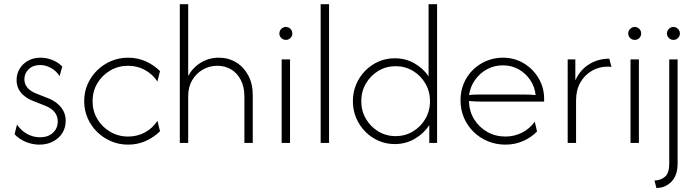

<svg xmlns="http://www.w3.org/2000/svg" viewBox="-20 -687 3352 923"><path d="M169.4 8.3Q136.8 8.3 104.9 -4.5Q72.9 -17.4 50 -41.7L61.8 -88.2Q80.6 -59.7 109.7 -43.4Q138.9 -27.1 172.2 -27.1Q211.1 -27.1 234.4 -48.6Q257.6 -70.1 257.6 -102.8Q257.6 -130.6 241 -149.7Q224.3 -168.8 194.4 -179.9L138.2 -202.1Q116.7 -210.4 98.6 -224.3Q80.6 -238.2 70.1 -257.6Q59.7 -277.1 59.7 -302.1Q59.7 -332.6 74.7 -356.9Q89.6 -381.2 115.6 -395.5Q141.7 -409.7 175 -409.7Q202.1 -409.7 229.9 -399.3Q257.6 -388.9 279.2 -367.4L266.7 -320.8Q256.2 -337.5 241.3 -349.3Q226.4 -361.1 209 -367.7Q191.7 -374.3 172.9 -374.3Q138.9 -374.3 118.1 -354.5Q97.2 -334.7 97.2 -305.6Q97.2 -283.3 111.1 -266.3Q125 -249.3 152.1 -238.2L208.3 -216Q232.6 -206.9 252.4 -191.7Q272.2 -176.4 284 -155.2Q295.8 -134 295.8 -106.2Q295.8 -72.9 279.5 -47.2Q263.2 -21.5 234.4 -6.6Q205.6 8.3 169.4 8.3Z M595.8 8.3Q552.1 8.3 513.9 -8Q475.7 -24.3 446.5 -53.1Q417.4 -81.9 401 -119.8Q384.7 -157.6 384.7 -200.7Q384.7 -244.4 401 -281.9Q417.4 -319.4 446.5 -348.3Q475.7 -377.1 513.9 -393.4Q552.1 -409.7 595.8 -409.7Q641.7 -409.7 680.9 -392Q720.1 -374.3 749.3 -345.1L736.8 -295.1Q714.6 -329.2 677.8 -350Q641 -370.8 595.8 -370.8Q548.6 -370.8 509.7 -347.9Q470.8 -325 447.9 -286.5Q425 -247.9 425 -200.7Q425 -153.5 447.9 -114.9Q470.8 -76.4 509.7 -53.5Q548.6 -30.6 595.8 -30.6Q641 -30.6 677.8 -51Q714.6 -71.5 736.8 -106.2L749.3 -56.2Q720.1 -27.1 680.9 -9.4Q641.7 8.3 595.8 8.3Z M844.4 0V-666.7H884.7V-322.2Q907.6 -363.2 946.5 -386.5Q985.4 -409.7 1031.9 -409.7Q1077.8 -409.7 1114.6 -387.5Q1151.4 -365.3 1173.3 -325Q1195.1 -284.7 1195.1 -229.9V0H1154.9V-223.6Q1154.9 -268.8 1137.8 -302.1Q1120.8 -335.4 1091.3 -353.1Q1061.8 -370.8 1024.3 -370.8Q986.8 -370.8 954.9 -352.4Q922.9 -334 903.8 -301.4Q884.7 -268.8 884.7 -224.3V0Z M1334 0V-401.4H1374.3V0ZM1354.2 -495.1Q1345.8 -495.1 1338.5 -499.3Q1331.2 -503.5 1327.1 -510.4Q1322.9 -517.4 1322.9 -525.7Q1322.9 -534.7 1327.1 -541.7Q1331.2 -548.6 1338.5 -553.1Q1345.8 -557.6 1354.2 -557.6Q1363.2 -557.6 1370.1 -553.1Q1377.1 -548.6 1381.2 -541.7Q1385.4 -534.7 1385.4 -525.7Q1385.4 -517.4 1381.2 -510.4Q1377.1 -503.5 1370.1 -499.3Q1363.2 -495.1 1354.2 -495.1Z M1521.5 0V-666.7H1561.8V0Z M1877.8 5.6Q1836.1 5.6 1799.7 -10.4Q1763.2 -26.4 1735.4 -54.9Q1707.6 -83.3 1692 -120.5Q1676.4 -157.6 1676.4 -200.7Q1676.4 -243.8 1692 -280.9Q1707.6 -318.1 1735.4 -346.5Q1763.2 -375 1799.7 -391Q1836.1 -406.9 1877.8 -406.9Q1929.2 -406.9 1971.5 -383Q2013.9 -359 2040.3 -320.1V-666.7H2081.2V0H2043.7V-85.4Q2017.4 -45.1 1974 -19.8Q1930.6 5.6 1877.8 5.6ZM1881.9 -32.6Q1927.8 -32.6 1965.3 -55.2Q2002.8 -77.8 2025 -116Q2047.2 -154.2 2047.2 -200.7Q2047.2 -247.2 2025 -285.4Q2002.8 -323.6 1965.3 -346.2Q1927.8 -368.8 1881.9 -368.8Q1836.1 -368.8 1798.6 -346.2Q1761.1 -323.6 1738.9 -285.4Q1716.7 -247.2 1716.7 -200.7Q1716.7 -154.2 1738.9 -116Q1761.1 -77.8 1798.6 -55.2Q1836.1 -32.6 1881.9 -32.6Z M2409.7 8.3Q2364.6 8.3 2325.3 -8Q2286.1 -24.3 2256.6 -53.1Q2227.1 -81.9 2210.4 -120.8Q2193.8 -159.7 2193.8 -205.6Q2193.8 -248.6 2209.4 -285.8Q2225 -322.9 2253.1 -350.7Q2281.2 -378.5 2318.4 -394.1Q2355.6 -409.7 2397.2 -409.7Q2452.8 -409.7 2497.6 -383Q2542.4 -356.2 2569.1 -311.1Q2595.8 -266 2595.8 -211.1V-198.6H2293.8Q2279.2 -198.6 2264.2 -199.3Q2249.3 -200 2234.7 -201.4Q2235.4 -152.1 2259.4 -113.5Q2283.3 -75 2322.6 -52.8Q2361.8 -30.6 2409.7 -30.6Q2453.5 -30.6 2490.3 -49.7Q2527.1 -68.8 2550.7 -102.1L2561.8 -54.9Q2533.3 -25.7 2494.1 -8.7Q2454.9 8.3 2409.7 8.3ZM2234.7 -229.9Q2249.3 -231.9 2264.2 -232.3Q2279.2 -232.6 2293.8 -232.6H2500Q2517.4 -232.6 2530.2 -231.9Q2543.1 -231.2 2554.9 -229.9Q2550.7 -270.8 2528.5 -303.1Q2506.2 -335.4 2472.6 -354.2Q2438.9 -372.9 2397.2 -372.9Q2356.2 -372.9 2321.5 -354.2Q2286.8 -335.4 2263.9 -303.1Q2241 -270.8 2234.7 -229.9Z M2709 0V-401.4H2745.8V-300.7Q2768.8 -351.4 2812.2 -378.1Q2855.6 -404.9 2909 -404.9L2919.4 -365.3Q2914.6 -366 2910.4 -366.3Q2906.2 -366.7 2901.4 -366.7Q2859.7 -366.7 2825 -346.5Q2790.3 -326.4 2769.8 -290.3Q2749.3 -254.2 2749.3 -204.2V0Z M3011.1 0V-401.4H3051.4V0ZM3031.2 -495.1Q3022.9 -495.1 3015.6 -499.3Q3008.3 -503.5 3004.2 -510.4Q3000 -517.4 3000 -525.7Q3000 -534.7 3004.2 -541.7Q3008.3 -548.6 3015.6 -553.1Q3022.9 -557.6 3031.2 -557.6Q3040.3 -557.6 3047.2 -553.1Q3054.2 -548.6 3058.3 -541.7Q3062.5 -534.7 3062.5 -525.7Q3062.5 -517.4 3058.3 -510.4Q3054.2 -503.5 3047.2 -499.3Q3040.3 -495.1 3031.2 -495.1Z M3135.4 216.7 3126.4 180.6Q3154.2 180.6 3175.7 163.5Q3197.2 146.5 3197.2 99.3V-401.4H3237.5V99.3Q3237.5 155.6 3208 186.1Q3178.5 216.7 3135.4 216.7ZM3217.4 -495.1Q3209 -495.1 3201.7 -499.3Q3194.4 -503.5 3190.3 -510.4Q3186.1 -517.4 3186.1 -525.7Q3186.1 -534.7 3190.3 -541.7Q3194.4 -548.6 3201.7 -553.1Q3209 -557.6 3217.4 -557.6Q3226.4 -557.6 3233.3 -553.1Q3240.3 -548.6 3244.4 -541.7Q3248.6 -534.7 3248.6 -525.7Q3248.6 -517.4 3244.4 -510.4Q3240.3 -503.5 3233.3 -499.3Q3226.4 -495.1 3217.4 -495.1Z"/></svg>

Font: Afacad Flux ExtraLight
Style: Regular
Weight: 250
Designer: Kristian Moeller
Foundry: Dicotype
Version: Version 1.100